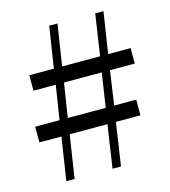

<svg xmlns="http://www.w3.org/2000/svg" viewBox="-106 -793 779 878"><g transform="rotate(-15 283.0 -353.5)"><path d="M360.4 -277.3 384.8 -438.5H206.1L180.7 -277.3ZM541 -438.5H423.8L400.4 -277.3H504.9V-203.1H388.7L358.4 0H318.4L348.6 -203.1H169.9L138.7 0H99.6L130.9 -203.1H26.4V-277.3H141.6L167 -438.5H61.5V-511.7H177.7L208 -707H247.1L216.8 -511.7H396.5L425.8 -707H464.8L434.6 -511.7H541Z"/></g></svg>

Font: Bpmf Zihi Serif Regular
Style: Regular
Weight: 400
Foundry: But Ko
Version: Version 1.320